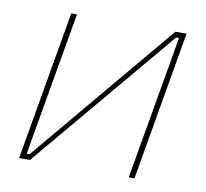

<svg xmlns="http://www.w3.org/2000/svg" viewBox="-64 -589 706 659"><g transform="rotate(10 289.0 -260.0)"><path d="M43 0H81L502 -501H512L425 0H445L535 -520H496L76 -19H66L153 -520H133Z"/></g></svg>

Font: Fixel Text 20240404 Thin
Style: Italic
Weight: 100
Width: 4
Italic angle: -10°
Designer: AlfaBravo + MacPaw
Foundry: Kyrylo Tkachov, Marchela Mozhyna, Serhii Makarenko, Maria Weinstein, Zakhar Kryvoshyya
Version: Version 1.211;Glyphs 3.2 (3225)